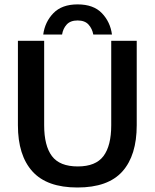

<svg xmlns="http://www.w3.org/2000/svg" viewBox="-20 -834 698 866"><path d="M329.2 11.7Q191.7 11.7 126.3 -60.8Q60.8 -133.3 60.8 -269.2V-650H179.2V-269.2Q179.2 -176.7 214.2 -130Q249.2 -83.3 330.8 -83.3Q411.7 -83.3 446.7 -130Q481.7 -176.7 481.7 -269.2V-650H596.7V-269.2Q596.7 -133.3 532.1 -60.8Q467.5 11.7 329.2 11.7ZM175 -678.3Q182.5 -735 220.8 -774.6Q259.2 -814.2 330 -814.2Q401.7 -814.2 439.6 -774.6Q477.5 -735 485 -678.3H400.8Q395.8 -705 379.2 -723.3Q362.5 -741.7 330 -741.7Q297.5 -741.7 280.8 -723.3Q264.2 -705 260 -678.3Z"/></svg>

Font: Familjen Grotesk GF Medium
Style: Regular
Weight: 500
Designer: Anders Wikstroem, Jonas Baeckman, Matilda Gysing, Kristian Moeller
Foundry: Familjen STHLM AB
Version: Version 2.000; Beta; Release 4; Build 6